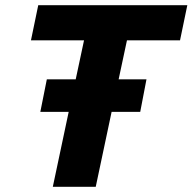

<svg xmlns="http://www.w3.org/2000/svg" viewBox="-20 -718 740 738"><path d="M244 -288H135L160 -413H271L303 -563H99L127 -698H700L672 -563H468L436 -413H543L519 -288H409L348 0H183Z"/></svg>

Font: Azeret Mono
Style: Bold Italic
Weight: 700
Italic angle: -12°
Designer: Martin Vácha
Foundry: Displaay
Version: Version 1.000; Glyphs 3.0.3, build 3074